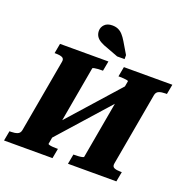

<svg xmlns="http://www.w3.org/2000/svg" viewBox="-185 -1089 1216 1240"><g transform="rotate(20 423.0 -469.0)"><path d="M204.8 -164 619.6 -630 646.6 -558 231.8 -92ZM-25.6 0 -13 -68H-2.6Q23.6 -68 41.4 -75Q59.2 -82 63.2 -104L152.4 -606Q156.4 -628 140.6 -635Q124.8 -642 98.6 -642H88.2L100.8 -710H433.4L420.8 -642H412.4Q398.8 -642 384.8 -641Q370.8 -640 361 -638Q351.2 -636 350.2 -632L252 -78Q252 -75 261 -72.5Q270 -70 284 -69Q298 -68 311.6 -68H320L307.4 0ZM413.8 0 426.4 -68H434.8Q448.4 -68 462.4 -69Q476.4 -70 486.7 -72.5Q497 -75 497 -78L595.2 -632Q596.2 -636 586.7 -638Q577.2 -640 563.2 -641Q549.2 -642 535.6 -642H527.2L539.8 -710H872.8L860.2 -642H849.8Q823.6 -642 805.8 -635Q788 -628 784 -606L694.8 -104Q690.8 -82 706.6 -75Q722.4 -68 748.6 -68H759L746.4 0ZM475.2 -760H526.2V-787.4L479.2 -866.6Q464.8 -890.8 450.5 -906.5Q436.2 -922.2 418.9 -930Q401.6 -937.8 378.2 -937.8Q344 -937.8 325.8 -919.1Q307.6 -900.4 307.6 -875.6Q307.6 -855 317.3 -838.9Q327 -822.8 347.8 -810.7Q368.6 -798.6 401.6 -787.8Z"/></g></svg>

Font: Roboto Serif 20pt
Style: Italic
Weight: 400
Italic angle: -10°
Designer: Greg Gazdowicz
Foundry: Commercial Type
Version: Version 1.008